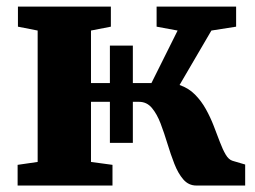

<svg xmlns="http://www.w3.org/2000/svg" viewBox="-20 -574 788 594"><path d="M34.5 0V-64L96.5 -73V-479.5L35.5 -491.5V-553.5H323V-491.5L261.5 -479.5V-317H448.5L529.5 -479.5L464.5 -491.5V-553.5H710.5V-491.5L634 -479.5L535.5 -311Q563.5 -301.5 583.2 -281.5Q603 -261.5 617 -236.2Q631 -211 641.2 -184.5Q651.5 -158 660.2 -134.8Q669 -111.5 678.2 -95.8Q687.5 -80 699.5 -76.5L738.5 -65V0H587.5Q563.5 0 547.2 -18.8Q531 -37.5 519.5 -67Q508 -96.5 498 -129.5Q488 -162.5 476.8 -192Q465.5 -221.5 449.8 -240.2Q434 -259 410 -259H261.5V-73L328 -64V0ZM320 -132V-433H391V-132Z"/></svg>

Font: Merriweather 24pt Black
Style: Regular
Weight: 900
Designer: Eben Sorkin
Foundry: Eben Sorkin
Version: Version 2.100